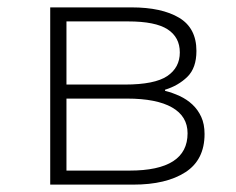

<svg xmlns="http://www.w3.org/2000/svg" viewBox="-20 -500 640 520"><path d="M116 0V-480H336Q418 -480 465 -452Q512 -424 512 -362Q512 -316 487.5 -292Q463 -268 427 -257V-254Q447 -249 466.5 -240Q486 -231 501 -217Q516 -203 525 -183.5Q534 -164 534 -137Q534 -67 482 -33.5Q430 0 341 0ZM160 -271H318Q399 -271 433 -294Q467 -317 467 -358Q467 -399 434 -420.5Q401 -442 327 -442H160ZM160 -38H331Q488 -38 488 -139Q488 -185 446 -209Q404 -233 324 -233H160Z"/></svg>

Font: Source Code Pro Light
Style: Regular
Weight: 300
Monospace: yes
Designer: Paul D. Hunt, Teo Tuominen
Foundry: Adobe Systems Incorporated
Version: Version 2.030;PS 1.000;hotconv 16.6.51;makeotf.lib2.5.65220